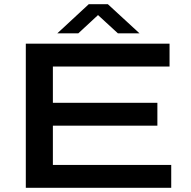

<svg xmlns="http://www.w3.org/2000/svg" viewBox="-20 -895 908 915"><path d="M103 0V-687H788V-578H232V-405H730V-296H232V-109H796V0ZM253 -736 403 -875H494L645 -736H542L419 -849H475L353 -736Z"/></svg>

Font: Archivo Expanded Medium
Style: Regular
Weight: 500
Width: 7
Designer: Hector Gatti
Foundry: Omnibus-Type
Version: Version 2.001